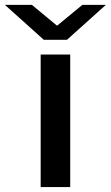

<svg xmlns="http://www.w3.org/2000/svg" viewBox="-33 -758 449 778"><path d="M96.2 -738.3 198.2 -653.8 300.8 -738.3H396L238.3 -596.7H144.5L-13.2 -738.3ZM251.5 0H131.8V-537.1H251.5Z"/></svg>

Font: Squarish Sans CT
Style: Regular
Weight: 400
Version: Version 0.9